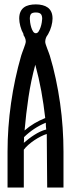

<svg xmlns="http://www.w3.org/2000/svg" viewBox="-20 -838 316 858"><path d="M193.4 -683.6Q188.5 -676.8 185.3 -668.5Q182.1 -660.2 182.1 -650.9Q182.1 -646.5 184.8 -638.4Q187.5 -630.4 190.9 -621.1Q194.3 -611.8 197.8 -603Q201.2 -594.2 202.6 -589.4Q217.8 -539.6 229.2 -485.8Q240.7 -432.1 248.5 -377.2Q256.3 -322.3 260 -267.1Q263.7 -211.9 263.7 -160.2V0H190.9Q190.9 -60.5 189.9 -119.6Q189 -178.7 189 -239.3Q176.3 -235.4 161.9 -228Q147.5 -220.7 133.3 -211.2Q119.1 -201.7 106.7 -190.7Q94.2 -179.7 86.4 -168.9V0H13.7V-160.2Q13.7 -267.6 29.3 -377Q44.9 -486.3 74.7 -589.4Q76.2 -594.7 79.6 -603.8Q83 -612.8 86.4 -622.1Q89.8 -631.3 92.5 -639.6Q95.2 -647.9 95.2 -652.3Q95.2 -660.6 91.8 -668.7Q88.4 -676.8 83.5 -683.6ZM89.8 -254.9Q110.4 -272.9 133.5 -286.6Q156.7 -300.3 182.1 -310.5Q175.3 -371.1 164.6 -430.4Q153.8 -489.7 137.7 -548.8Q118.2 -477.1 107.2 -403.1Q96.2 -329.1 89.8 -254.9ZM184.6 -289.6Q129.4 -266.6 87.4 -225.1Q87.4 -219.2 87.4 -212.6Q87.4 -206.1 86.4 -199.7Q97.2 -209 108.9 -218Q120.6 -227.1 133.3 -235.1Q146 -243.2 159.2 -249.5Q172.4 -255.9 186.5 -259.3Q185.5 -266.6 185.1 -274.4Q184.6 -282.2 184.6 -289.6ZM65.9 -754.9Q65.9 -772.9 71.5 -785.2Q77.1 -797.4 86.9 -804.7Q96.7 -812 110.4 -815.2Q124 -818.4 140.1 -818.4Q156.2 -818.4 169.9 -814.9Q183.6 -811.5 193.6 -804.2Q203.6 -796.9 209.2 -784.7Q214.8 -772.5 214.8 -754.9Q214.8 -740.2 209.7 -721.2Q204.6 -702.1 195.1 -685.5Q185.5 -668.9 171.6 -657.5Q157.7 -646 140.1 -646Q122.6 -646 108.6 -657.5Q94.7 -668.9 85.2 -685.5Q75.7 -702.1 70.8 -721.2Q65.9 -740.2 65.9 -754.9ZM113.3 -753.9Q113.3 -748.5 114.7 -737.8Q116.2 -727.1 119.4 -716.3Q122.6 -705.6 127.7 -697.5Q132.8 -689.5 140.1 -689.5Q147.5 -689.5 152.6 -697.5Q157.7 -705.6 161.4 -716.3Q165 -727.1 166.7 -737.8Q168.5 -748.5 168.5 -753.9Q168.5 -769.5 161.9 -775.9Q155.3 -782.2 140.1 -782.2Q124.5 -782.2 118.9 -775.9Q113.3 -769.5 113.3 -753.9Z"/></svg>

Font: XAYAX
Style: Regular
Weight: 400
Designer: Peter Wiegel
Foundry: Peter Wiegel
Version: Version 1.000 2009 initial release